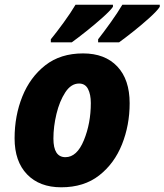

<svg xmlns="http://www.w3.org/2000/svg" viewBox="-20 -786 699 816"><path d="M240 10Q337 10 401.5 -40.5Q466 -91 498.5 -172.5Q531 -254 531 -347Q531 -448 478.5 -503.5Q426 -559 333 -559Q237 -559 172.5 -508.5Q108 -458 75 -376Q42 -294 42 -198Q42 -100 95 -45Q148 10 240 10ZM258 -118Q207 -118 207 -197Q207 -248 220 -302Q233 -356 257.5 -393.5Q282 -431 316 -431Q342 -431 354 -408Q366 -385 366 -348Q366 -262 336.5 -190Q307 -118 258 -118ZM196 -606H285Q310 -624 346.5 -653Q383 -682 415.5 -711Q448 -740 460 -757V-766H301Q281 -732 250 -689.5Q219 -647 196 -619ZM397 -606H486Q511 -624 547.5 -653Q584 -682 616 -711Q648 -740 659 -757V-766H500Q480 -732 449.5 -689.5Q419 -647 397 -619Z"/></svg>

Font: Noto Sans Display Extra
Style: Italic
Weight: 800
Italic angle: -12°
Designer: Monotype Design Team
Foundry: Monotype Imaging Inc.
Version: Version 1.900